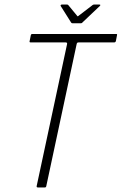

<svg xmlns="http://www.w3.org/2000/svg" viewBox="-20 -822 534 842"><path d="M146 0Q143 0 141.5 -1.5Q140 -3 141 -7L274 -628Q275 -632 273.5 -634Q272 -636 268 -636H115Q111 -636 110 -637.5Q109 -639 110 -642L115 -667Q116 -671 117.5 -672Q119 -673 122 -673H488Q492 -673 493 -672Q494 -671 493 -667L488 -641Q487 -639 485.5 -637.5Q484 -636 480 -636H325Q321 -636 319 -634.5Q317 -633 316 -628L183 -6Q182 0 177 0ZM298 -720Q294 -720 292 -723L246 -796Q245 -798 246.5 -800Q248 -802 251 -802H274Q279 -802 280 -799L318 -753Q320 -748 325 -753L385 -799Q388 -802 392 -802H416Q420 -802 420 -800Q420 -798 418 -796L341 -723Q340 -720 334 -720Z"/></svg>

Font: Glory Thin ExtraLight
Style: Italic
Weight: 250
Italic angle: -12°
Version: Version 1.011